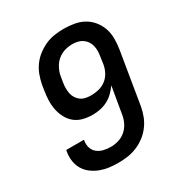

<svg xmlns="http://www.w3.org/2000/svg" viewBox="-175 -870 950 1005"><g transform="rotate(-30 300.0 -367.5)"><path d="M251 8Q223 8 196 4.5Q169 1 144 -8.5Q119 -18 97.5 -34Q76 -50 62.5 -72.5Q49 -95 45 -122Q41 -149 46 -178L48 -187H155L154 -182Q150 -160 156.5 -139.5Q163 -119 179 -106.5Q195 -94 216 -89Q237 -84 259 -84Q283 -84 307 -91.5Q331 -99 350 -116Q369 -133 380 -156.5Q391 -180 394 -203L421 -362Q407 -342 389.5 -325Q372 -308 350.5 -297Q329 -286 306 -281.5Q283 -277 261 -277Q231 -277 203.5 -284Q176 -291 155 -308Q134 -325 121 -349.5Q108 -374 102.5 -401.5Q97 -429 98 -458Q99 -487 104 -517L109 -547Q114 -574 124 -601Q134 -628 151.5 -652Q169 -676 193 -694Q217 -712 243 -723.5Q269 -735 297.5 -739Q326 -743 353 -743Q385 -743 416 -737.5Q447 -732 473 -717.5Q499 -703 518 -679.5Q537 -656 547 -627.5Q557 -599 557 -567Q557 -535 552 -503L500 -188Q495 -160 484.5 -133Q474 -106 456 -82Q438 -58 414 -40Q390 -22 363 -11Q336 0 307.5 4Q279 8 251 8ZM304 -369Q326 -369 349.5 -374.5Q373 -380 392.5 -394.5Q412 -409 424 -431Q436 -453 440 -476L446 -518Q449 -535 449.5 -551.5Q450 -568 446.5 -583.5Q443 -599 434.5 -612Q426 -625 413.5 -634Q401 -643 385 -647Q369 -651 352 -651Q337 -651 320.5 -648Q304 -645 289 -638Q274 -631 260.5 -619.5Q247 -608 238 -593.5Q229 -579 223 -563.5Q217 -548 215 -532L210 -502Q207 -485 207 -468.5Q207 -452 210 -436.5Q213 -421 221.5 -407.5Q230 -394 242.5 -385Q255 -376 271 -372.5Q287 -369 304 -369Z"/></g></svg>

Font: Iosevka Aile Semibold Oblique
Style: Regular
Weight: 600
Italic angle: -9°
Designer: Belleve Invis
Foundry: Belleve Invis
Version: Version 31.1.0; ttfautohint (v1.8.4)